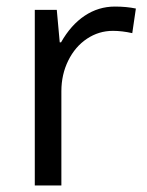

<svg xmlns="http://www.w3.org/2000/svg" viewBox="-20 -565 448 585"><path d="M166 -436H162L153 -535H86V0H167V-287Q167 -338 188 -380.5Q209 -423 245 -447Q281 -471 324 -471Q352 -471 383 -464L394 -539Q365 -545 330 -545Q280 -545 238 -517Q196 -489 166 -436Z"/></svg>

Font: OpenSansMMV
Style: Regular
Weight: 400
Designer: Steve Matteson
Foundry: Ascender Corporation
Version: Version 4.000